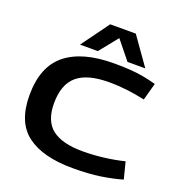

<svg xmlns="http://www.w3.org/2000/svg" viewBox="-162 -1077 1163 1227"><g transform="rotate(20 419.5 -463.0)"><path d="M48 -335Q48 -529 160.5 -619.5Q273 -710 488 -710Q551 -710 598.5 -706.5Q646 -703 688 -695.5Q730 -688 776 -675L744 -558Q679 -572 620 -579Q561 -586 499 -586Q352 -586 282.5 -527Q213 -468 213 -339Q213 -220 281 -166.5Q349 -113 490 -113Q560 -113 633 -122Q706 -131 770 -147L799 -33Q733 -14 654.5 -2Q576 10 466 10Q263 10 155.5 -70.5Q48 -151 48 -335ZM241 -748 378 -936H552L685 -748H564L463 -873L362 -748Z"/></g></svg>

Font: Georama Extended SemiBold
Style: Regular
Weight: 600
Width: 7
Designer: Jean-Baptiste Levee
Foundry: Production Type
Version: Version 1.000